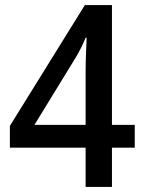

<svg xmlns="http://www.w3.org/2000/svg" viewBox="-20 -738 569 758"><path d="M512 -155V-245H422V-718H315L19 -241V-155H318V0H422V-155ZM318 -455V-245H116L279 -511C293 -534 307 -562 318 -589H322C321 -558 318 -504 318 -455Z"/></svg>

Font: Noto Sans Bengali SemiCondensed Medium
Style: Regular
Weight: 500
Width: 4
Designer: Joana Ranito - Universal Thirst; Jelle Bosma - Monotype Design Team
Foundry: Universal Thirst ehf.
Version: Version 3.000